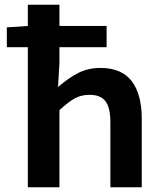

<svg xmlns="http://www.w3.org/2000/svg" viewBox="-20 -794 702 814"><path d="M98 -594H9V-678L98 -684V-774H232V-684H432V-594H232V-527L226 -425Q272 -465 313.5 -485.5Q355 -506 406 -506Q495 -506 538 -450.5Q581 -395 581 -290V0H448V-274Q448 -338 427 -365Q406 -392 360 -392Q325 -392 298 -377.5Q271 -363 232 -327V0H98Z"/></svg>

Font: Nebula Sans Semibold
Style: Regular
Weight: 600
Designer: Paul D. Hunt for Adobe (as Source Sans)
Foundry: Nebula Entertainment & Broadcasting LLC
Version: Version 1.010